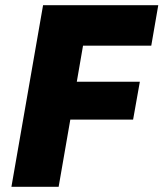

<svg xmlns="http://www.w3.org/2000/svg" viewBox="-20 -720 630 740"><path d="M206 0 251 -259H493L519 -405H276L300 -544H563L590 -700H146L24 0Z"/></svg>

Font: Fixel Display ExtraBold
Style: Italic
Weight: 800
Italic angle: -10°
Designer: AlfaBravo + MacPaw
Foundry: Kyrylo Tkachov, Marchela Mozhyna, Serhii Makarenko, Maria Weinstein, Zakhar Kryvoshyya
Version: Version 1.210;Glyphs 3.2 (3217)